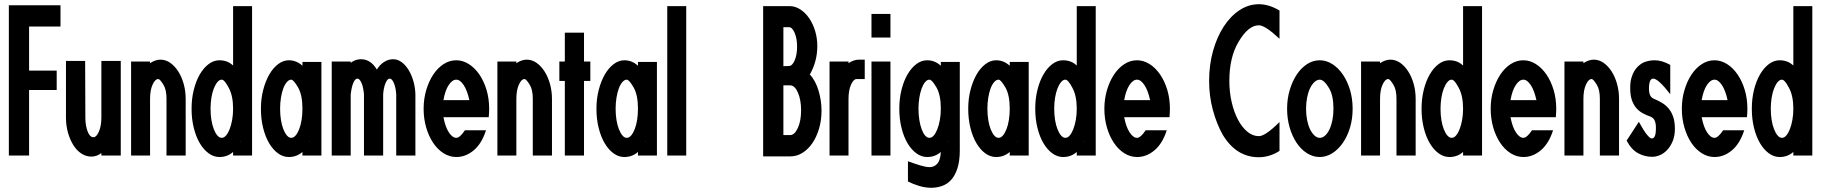

<svg xmlns="http://www.w3.org/2000/svg" viewBox="-20 -740 8644 911"><path d="M118 -405H249V-313H118V-2H22V-715H267V-614H118Z M461 -2V-14Q440 3 413 3Q388 3 366 -11.5Q344 -26 328 -51.5Q312 -77 302.5 -110.5Q293 -144 293 -182V-451H384L385 -182Q385 -145 395.5 -117Q406 -89 423 -89Q438 -89 449.5 -116Q461 -143 461 -182V-451H553V-2Z M692 -448V-440Q703 -448 716 -452.5Q729 -457 741 -457Q766 -457 787.5 -442Q809 -427 825.5 -401.5Q842 -376 851.5 -342Q861 -308 861 -271V-2H770V-271Q770 -314 756 -337Q739 -365 731 -365Q716 -365 704 -338.5Q692 -312 692 -271V-2H602V-448Z M1176 -711V-2H1086V-19Q1059 5 1021 5Q994 5 970 -12.5Q946 -30 928 -60.5Q910 -91 899.5 -133Q889 -175 889 -224Q889 -272 899.5 -314Q910 -356 928 -387Q946 -418 970 -436Q994 -454 1021 -454Q1060 -454 1086 -429V-711ZM1120 -68Q1120 -67 1119 -67H1122ZM1065 -324Q1045 -362 1032 -362Q1021 -362 1011.5 -350.5Q1002 -339 994.5 -320Q987 -301 983 -276Q979 -251 979 -224Q979 -196 983 -171Q987 -146 994.5 -127Q1002 -108 1011.5 -97Q1021 -86 1032 -86Q1043 -86 1052.5 -97Q1062 -108 1069.5 -127Q1077 -146 1081.5 -171Q1086 -196 1086 -224Q1086 -286 1065 -324Z M1505 -446V-2H1415V-19Q1388 5 1350 5Q1323 5 1299 -12.5Q1275 -30 1257 -60.5Q1239 -91 1228.5 -133Q1218 -175 1218 -224Q1218 -272 1229 -314Q1240 -356 1258 -387Q1276 -418 1300 -436Q1324 -454 1350 -454Q1387 -454 1415 -428V-446ZM1449 -68Q1449 -67 1448 -67H1451ZM1395 -324Q1373 -362 1362 -362Q1351 -362 1341 -350.5Q1331 -339 1324 -320Q1317 -301 1313 -276Q1309 -251 1309 -224Q1309 -196 1313 -171Q1317 -146 1324.5 -127Q1332 -108 1341.5 -97Q1351 -86 1362 -86Q1373 -86 1382.5 -97Q1392 -108 1399.5 -127Q1407 -146 1411 -171Q1415 -196 1415 -224Q1415 -288 1395 -324Z M1644 -448V-442Q1666 -459 1693 -459Q1739 -459 1768 -410Q1782 -433 1802.5 -446Q1823 -459 1845 -459Q1866 -459 1884.5 -446Q1903 -433 1917.5 -410Q1932 -387 1941 -356.5Q1950 -326 1951 -292V-2H1860V-292Q1858 -324 1849 -345.5Q1840 -367 1829 -367Q1818 -367 1809 -345Q1800 -323 1798 -292V-2H1707V-292Q1704 -327 1695 -347Q1686 -367 1676 -367Q1665 -367 1656.5 -347Q1648 -327 1644 -292V-2H1554V-448Z M2145 -454Q2176 -454 2204.5 -436Q2233 -418 2254.5 -386.5Q2276 -355 2288.5 -313.5Q2301 -272 2301 -224Q2301 -215 2300.5 -205.5Q2300 -196 2299 -184H2084Q2093 -137 2110 -111.5Q2127 -86 2145 -86Q2162 -86 2186 -122H2286Q2266 -59 2228 -27Q2190 5 2145 5Q2113 5 2084.5 -13Q2056 -31 2035 -62.5Q2014 -94 2002 -135.5Q1990 -177 1990 -224Q1990 -271 2002.5 -313Q2015 -355 2036 -386.5Q2057 -418 2085 -436Q2113 -454 2145 -454ZM2207 -265Q2197 -311 2180 -336.5Q2163 -362 2145 -362Q2126 -362 2109 -336.5Q2092 -311 2084 -265Z M2430 -448V-440Q2441 -448 2454 -452.5Q2467 -457 2479 -457Q2504 -457 2525.5 -442Q2547 -427 2563.5 -401.5Q2580 -376 2589.5 -342Q2599 -308 2599 -271V-2H2508V-271Q2508 -314 2494 -337Q2477 -365 2469 -365Q2454 -365 2442 -338.5Q2430 -312 2430 -271V-2H2340V-448Z M2660 -2V-356H2634V-448H2660V-585H2751V-448H2781V-356H2751V-2Z M3097 -446V-2H3007V-19Q2980 5 2942 5Q2915 5 2891 -12.5Q2867 -30 2849 -60.5Q2831 -91 2820.5 -133Q2810 -175 2810 -224Q2810 -272 2821 -314Q2832 -356 2850 -387Q2868 -418 2892 -436Q2916 -454 2942 -454Q2979 -454 3007 -428V-446ZM3041 -68Q3041 -67 3040 -67H3043ZM2987 -324Q2965 -362 2954 -362Q2943 -362 2933 -350.5Q2923 -339 2916 -320Q2909 -301 2905 -276Q2901 -251 2901 -224Q2901 -196 2905 -171Q2909 -146 2916.5 -127Q2924 -108 2933.5 -97Q2943 -86 2954 -86Q2965 -86 2974.5 -97Q2984 -108 2991.5 -127Q2999 -146 3003 -171Q3007 -196 3007 -224Q3007 -288 2987 -324Z M3236 -711V-2H3146V-711Z M3726 -711Q3753 -711 3777 -695.5Q3801 -680 3819 -654Q3837 -628 3847.5 -593.5Q3858 -559 3858 -521Q3858 -451 3824 -389H3821Q3850 -357 3864 -309.5Q3878 -262 3878 -215Q3878 -170 3866.5 -130.5Q3855 -91 3835 -61.5Q3815 -32 3788 -15Q3761 2 3730 2H3601V-711ZM3697 -335V-99H3729Q3750 -99 3765.5 -132.5Q3781 -166 3781 -217Q3781 -266 3766 -300.5Q3751 -335 3729 -335ZM3697 -611V-426Q3704 -426 3710.5 -426.5Q3717 -427 3724 -427Q3739 -427 3750.5 -453.5Q3762 -480 3762 -519Q3762 -557 3750.5 -584Q3739 -611 3724 -611Z M4006 -448V-440Q4017 -448 4030 -452.5Q4043 -457 4055 -457H4083V-365H4045Q4030 -365 4018 -338.5Q4006 -312 4006 -271V-2H3916V-448Z M4205 -448V-2H4115V-448ZM4205 -674V-562H4115V-674Z M4534 -446V-27Q4534 25 4522.5 59.5Q4511 94 4492.5 114Q4474 134 4449.5 142.5Q4425 151 4399 151Q4370 151 4340.5 142Q4311 133 4288 121V25Q4320 37 4347 45Q4374 53 4390 53Q4413 53 4427.5 36.5Q4442 20 4444 -19Q4417 5 4379 5Q4352 5 4328 -12.5Q4304 -30 4286 -60.5Q4268 -91 4257.5 -133Q4247 -175 4247 -224Q4247 -272 4257.5 -314Q4268 -356 4286 -387Q4304 -418 4328 -436Q4352 -454 4379 -454Q4416 -454 4444 -428V-446ZM4478 -68Q4478 -67 4477 -67H4480ZM4424 -324Q4402 -362 4390 -362Q4379 -362 4369.5 -350.5Q4360 -339 4353 -320Q4346 -301 4342 -276Q4338 -251 4338 -224Q4338 -196 4342 -171Q4346 -146 4353 -127Q4360 -108 4369.5 -97Q4379 -86 4390 -86Q4401 -86 4410.5 -97Q4420 -108 4427.5 -127Q4435 -146 4439.5 -171Q4444 -196 4444 -224Q4444 -288 4424 -324Z M4861 -446V-2H4771V-19Q4744 5 4706 5Q4679 5 4655 -12.5Q4631 -30 4613 -60.5Q4595 -91 4584.5 -133Q4574 -175 4574 -224Q4574 -272 4585 -314Q4596 -356 4614 -387Q4632 -418 4656 -436Q4680 -454 4706 -454Q4743 -454 4771 -428V-446ZM4805 -68Q4805 -67 4804 -67H4807ZM4751 -324Q4729 -362 4718 -362Q4707 -362 4697 -350.5Q4687 -339 4680 -320Q4673 -301 4669 -276Q4665 -251 4665 -224Q4665 -196 4669 -171Q4673 -146 4680.5 -127Q4688 -108 4697.5 -97Q4707 -86 4718 -86Q4729 -86 4738.5 -97Q4748 -108 4755.5 -127Q4763 -146 4767 -171Q4771 -196 4771 -224Q4771 -288 4751 -324Z M5179 -711V-2H5089V-19Q5062 5 5024 5Q4997 5 4973 -12.5Q4949 -30 4931 -60.5Q4913 -91 4902.5 -133Q4892 -175 4892 -224Q4892 -272 4902.5 -314Q4913 -356 4931 -387Q4949 -418 4973 -436Q4997 -454 5024 -454Q5063 -454 5089 -429V-711ZM5123 -68Q5123 -67 5122 -67H5125ZM5068 -324Q5048 -362 5035 -362Q5024 -362 5014.5 -350.5Q5005 -339 4997.5 -320Q4990 -301 4986 -276Q4982 -251 4982 -224Q4982 -196 4986 -171Q4990 -146 4997.5 -127Q5005 -108 5014.5 -97Q5024 -86 5035 -86Q5046 -86 5055.5 -97Q5065 -108 5072.5 -127Q5080 -146 5084.5 -171Q5089 -196 5089 -224Q5089 -286 5068 -324Z M5375 -454Q5406 -454 5434.5 -436Q5463 -418 5484.5 -386.5Q5506 -355 5518.5 -313.5Q5531 -272 5531 -224Q5531 -215 5530.5 -205.5Q5530 -196 5529 -184H5314Q5323 -137 5340 -111.5Q5357 -86 5375 -86Q5392 -86 5416 -122H5516Q5496 -59 5458 -27Q5420 5 5375 5Q5343 5 5314.5 -13Q5286 -31 5265 -62.5Q5244 -94 5232 -135.5Q5220 -177 5220 -224Q5220 -271 5232.5 -313Q5245 -355 5266 -386.5Q5287 -418 5315 -436Q5343 -454 5375 -454ZM5437 -265Q5427 -311 5410 -336.5Q5393 -362 5375 -362Q5356 -362 5339 -336.5Q5322 -311 5314 -265Z M5953 -720Q6001 -720 6051 -690V-556Q5983 -620 5953 -620Q5903 -620 5857 -542Q5813 -469 5813 -356Q5813 -303 5824 -255.5Q5835 -208 5854 -172Q5873 -136 5898.5 -115Q5924 -94 5953 -94Q5984 -94 6051 -161V-24Q6004 6 5953 6Q5846 6 5782 -100Q5753 -151 5735 -217.5Q5717 -284 5717 -356Q5717 -432 5735.5 -498Q5754 -564 5786 -613.5Q5818 -663 5861 -691.5Q5904 -720 5953 -720Z M6242 -454Q6273 -454 6301.5 -436Q6330 -418 6351.5 -386.5Q6373 -355 6385.5 -313.5Q6398 -272 6398 -224Q6398 -176 6385.5 -134.5Q6373 -93 6351.5 -62Q6330 -31 6301.5 -13Q6273 5 6242 5Q6210 5 6181.5 -13Q6153 -31 6132 -62.5Q6111 -94 6099 -135.5Q6087 -177 6087 -224Q6087 -271 6099.5 -313Q6112 -355 6133 -386.5Q6154 -418 6182 -436Q6210 -454 6242 -454ZM6286 -322Q6262 -362 6242 -362Q6229 -362 6217 -351Q6205 -340 6196 -321.5Q6187 -303 6182 -277.5Q6177 -252 6177 -224Q6177 -195 6182 -170Q6187 -145 6196 -126.5Q6205 -108 6217 -97Q6229 -86 6242 -86Q6255 -86 6267 -96.5Q6279 -107 6288 -126Q6297 -145 6302 -170Q6307 -195 6307 -224Q6307 -287 6286 -322Z M6528 -448V-440Q6539 -448 6552 -452.5Q6565 -457 6577 -457Q6602 -457 6623.5 -442Q6645 -427 6661.5 -401.5Q6678 -376 6687.5 -342Q6697 -308 6697 -271V-2H6606V-271Q6606 -314 6592 -337Q6575 -365 6567 -365Q6552 -365 6540 -338.5Q6528 -312 6528 -271V-2H6438V-448Z M7012 -711V-2H6922V-19Q6895 5 6857 5Q6830 5 6806 -12.5Q6782 -30 6764 -60.5Q6746 -91 6735.5 -133Q6725 -175 6725 -224Q6725 -272 6735.5 -314Q6746 -356 6764 -387Q6782 -418 6806 -436Q6830 -454 6857 -454Q6896 -454 6922 -429V-711ZM6956 -68Q6956 -67 6955 -67H6958ZM6901 -324Q6881 -362 6868 -362Q6857 -362 6847.5 -350.5Q6838 -339 6830.5 -320Q6823 -301 6819 -276Q6815 -251 6815 -224Q6815 -196 6819 -171Q6823 -146 6830.5 -127Q6838 -108 6847.5 -97Q6857 -86 6868 -86Q6879 -86 6888.5 -97Q6898 -108 6905.5 -127Q6913 -146 6917.5 -171Q6922 -196 6922 -224Q6922 -286 6901 -324Z M7208 -454Q7239 -454 7267.5 -436Q7296 -418 7317.5 -386.5Q7339 -355 7351.5 -313.5Q7364 -272 7364 -224Q7364 -215 7363.5 -205.5Q7363 -196 7362 -184H7147Q7156 -137 7173 -111.5Q7190 -86 7208 -86Q7225 -86 7249 -122H7349Q7329 -59 7291 -27Q7253 5 7208 5Q7176 5 7147.5 -13Q7119 -31 7098 -62.5Q7077 -94 7065 -135.5Q7053 -177 7053 -224Q7053 -271 7065.5 -313Q7078 -355 7099 -386.5Q7120 -418 7148 -436Q7176 -454 7208 -454ZM7270 -265Q7260 -311 7243 -336.5Q7226 -362 7208 -362Q7189 -362 7172 -336.5Q7155 -311 7147 -265Z M7493 -448V-440Q7504 -448 7517 -452.5Q7530 -457 7542 -457Q7567 -457 7588.5 -442Q7610 -427 7626.5 -401.5Q7643 -376 7652.5 -342Q7662 -308 7662 -271V-2H7571V-271Q7571 -314 7557 -337Q7540 -365 7532 -365Q7517 -365 7505 -338.5Q7493 -312 7493 -271V-2H7403V-448Z M7756 -162Q7779 -120 7794 -101.5Q7809 -83 7817 -83Q7827 -83 7832 -94.5Q7837 -106 7837 -134Q7837 -177 7812 -186H7813Q7792 -193 7774 -203Q7756 -213 7743 -228.5Q7730 -244 7722.5 -266.5Q7715 -289 7715 -322Q7715 -350 7720.5 -369.5Q7726 -389 7734.5 -403Q7743 -417 7753.5 -426.5Q7764 -436 7775 -442Q7785 -447 7799.5 -450.5Q7814 -454 7831 -454Q7866 -454 7905 -432V-293Q7848 -367 7824 -367Q7804 -367 7804 -319Q7804 -281 7826 -272Q7847 -263 7865 -252.5Q7883 -242 7897 -225.5Q7911 -209 7919 -185.5Q7927 -162 7927 -128Q7927 -95 7916.5 -70Q7906 -45 7890.5 -28.5Q7875 -12 7856 -4Q7837 4 7819 4Q7783 4 7751.5 -13.5Q7720 -31 7698 -73Z M8115 -454Q8146 -454 8174.5 -436Q8203 -418 8224.5 -386.5Q8246 -355 8258.5 -313.5Q8271 -272 8271 -224Q8271 -215 8270.5 -205.5Q8270 -196 8269 -184H8054Q8063 -137 8080 -111.5Q8097 -86 8115 -86Q8132 -86 8156 -122H8256Q8236 -59 8198 -27Q8160 5 8115 5Q8083 5 8054.5 -13Q8026 -31 8005 -62.5Q7984 -94 7972 -135.5Q7960 -177 7960 -224Q7960 -271 7972.5 -313Q7985 -355 8006 -386.5Q8027 -418 8055 -436Q8083 -454 8115 -454ZM8177 -265Q8167 -311 8150 -336.5Q8133 -362 8115 -362Q8096 -362 8079 -336.5Q8062 -311 8054 -265Z M8579 -711V-2H8489V-19Q8462 5 8424 5Q8397 5 8373 -12.5Q8349 -30 8331 -60.5Q8313 -91 8302.5 -133Q8292 -175 8292 -224Q8292 -272 8302.5 -314Q8313 -356 8331 -387Q8349 -418 8373 -436Q8397 -454 8424 -454Q8463 -454 8489 -429V-711ZM8523 -68Q8523 -67 8522 -67H8525ZM8468 -324Q8448 -362 8435 -362Q8424 -362 8414.5 -350.5Q8405 -339 8397.5 -320Q8390 -301 8386 -276Q8382 -251 8382 -224Q8382 -196 8386 -171Q8390 -146 8397.5 -127Q8405 -108 8414.5 -97Q8424 -86 8435 -86Q8446 -86 8455.5 -97Q8465 -108 8472.5 -127Q8480 -146 8484.5 -171Q8489 -196 8489 -224Q8489 -286 8468 -324Z"/></svg>

Font: Fundamental  Brigade Condensed
Style: Regular
Weight: 400
Width: 3
Designer: Peter Wiegel, original typeface by Carl Albert Fahrenwaldt 1901
Foundry: Peter Wiegel
Version: Version 0.000 2012 initial release